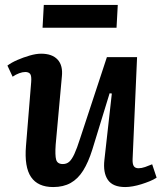

<svg xmlns="http://www.w3.org/2000/svg" viewBox="-20 -742 657 776"><path d="M10 -477Q26 -489 50 -499.5Q74 -510 100 -517.5Q126 -525 146 -525Q191 -525 213 -501Q235 -477 230 -432L205 -157Q202 -114 207 -96.5Q212 -79 234 -79Q249 -79 259.5 -88Q270 -97 280.5 -119.5Q291 -142 304 -183L412 -511H534L516 -100Q515 -80 520.5 -71Q526 -62 540 -62Q552 -62 566.5 -67Q581 -72 595 -78L613 -24Q601 -16 585 -9.5Q569 -3 551.5 2.5Q534 8 517 11Q500 14 486 14Q436 14 416 -15Q396 -44 402 -96L432 -364L423 -365L353 -137Q337 -86 316 -52.5Q295 -19 265.5 -2.5Q236 14 195 14Q133 14 105.5 -26.5Q78 -67 85 -152L106 -410Q108 -435 102 -443Q96 -451 82 -451Q71 -451 57.5 -446Q44 -441 31 -432ZM157 -722H456L451 -630H152Z"/></svg>

Font: Literata 18pt SemiBold
Style: Italic
Weight: 600
Italic angle: -2°
Designer: Latin by Veronika Burian and Jose Scaglione. Greek by Irene Vlachou. Cyrillic by Vera Evstafieva
Foundry: TypeTogether
Version: Version 3.103;gftools[0.9.29]